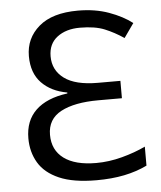

<svg xmlns="http://www.w3.org/2000/svg" viewBox="-53 -770 693 826"><g transform="rotate(-5 294.0 -357.0)"><path d="M314 -724Q388 -724 447.5 -702.5Q507 -681 547 -650L504 -589Q464 -616 422.5 -633Q381 -650 316 -650Q256 -650 218 -621Q180 -592 180 -538Q180 -478 228 -442.5Q276 -407 373 -407H470V-332H368Q265 -332 206.5 -301Q148 -270 148 -202Q148 -136 196.5 -100Q245 -64 336 -64Q391 -64 447.5 -79Q504 -94 550 -116V-34Q505 -12 451 -1Q397 10 331 10Q231 10 170 -16.5Q109 -43 81.5 -89.5Q54 -136 54 -195Q54 -271 101 -316Q148 -361 238 -373V-377Q169 -389 128 -431.5Q87 -474 87 -547Q87 -624 145 -674Q203 -724 314 -724Z"/></g></svg>

Font: Noto IKEA Latin
Style: Regular
Weight: 400
Designer: Monotype Design Team
Foundry: Monotype Imaging Inc.
Version: Version 1.0